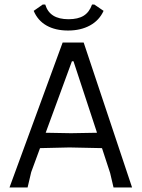

<svg xmlns="http://www.w3.org/2000/svg" viewBox="-20 -829 628 849"><path d="M564 0H482L467 -64L431 -174L287 -177L157 -174L118 -68L102 0H22L257 -641H350ZM409 -242 305 -558H298L182 -242L294 -240ZM438 -781Q419 -739 378 -716.5Q337 -694 281 -694Q225 -694 186 -716Q147 -738 129 -781L169 -809H180Q190 -776 215.5 -760Q241 -744 283 -744Q325 -744 350 -759.5Q375 -775 387 -809H397Z"/></svg>

Font: Alegreya Sans
Style: Regular
Weight: 400
Designer: Juan Pablo del Peral
Foundry: Huerta Tipografica
Version: Version 2.008; ttfautohint (v1.6)